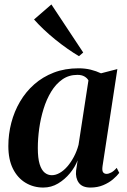

<svg xmlns="http://www.w3.org/2000/svg" viewBox="-20 -832 572 863"><path d="M441 -86Q438 -65.5 443.2 -58Q448.5 -50.5 459 -50.5Q468.5 -50.5 480.2 -56.8Q492 -63 504.5 -77.5L516 -55Q506 -41.5 487.8 -26Q469.5 -10.5 444 0.2Q418.5 11 386.5 11Q349.5 11 334 -10.8Q318.5 -32.5 322 -65L329 -111.5Q317.5 -81.5 294.5 -53.5Q271.5 -25.5 241 -7.2Q210.5 11 174.5 11Q130.5 11 94.8 -10.5Q59 -32 38.2 -73.5Q17.5 -115 17.5 -175.5Q17.5 -229 30.8 -280Q44 -331 70 -375.2Q96 -419.5 134 -453Q172 -486.5 222 -505.8Q272 -525 333 -525Q362.5 -525 387.8 -518.8Q413 -512.5 434 -502.5L507.5 -521.5ZM377.5 -470.5Q372.5 -480.5 360 -488Q347.5 -495.5 328 -495.5Q289.5 -495.5 260.2 -475Q231 -454.5 210 -420Q189 -385.5 175.8 -342.5Q162.5 -299.5 156.2 -254Q150 -208.5 150 -166.5Q150 -121 158.2 -94.2Q166.5 -67.5 180.8 -56Q195 -44.5 213 -44.5Q230.5 -44.5 248.5 -54.8Q266.5 -65 282.8 -83.8Q299 -102.5 312.2 -127.5Q325.5 -152.5 333 -181ZM335 -579.5Q311 -593.5 283.5 -612.8Q256 -632 228.2 -654.5Q200.5 -677 176 -700.2Q151.5 -723.5 133 -744.5L211 -812L354 -596Z"/></svg>

Font: Merriweather 120pt SemiBold
Style: Italic
Weight: 600
Italic angle: -7.8°
Version: Version 2.101